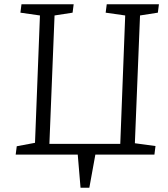

<svg xmlns="http://www.w3.org/2000/svg" viewBox="-20 -720 782 894"><path d="M355 154 342 0H53L58 -39L143 -55L166 -648L75 -661L80 -700H323L318 -661L234 -648L210 -50H540L563 -648L472 -661L477 -700H720L715 -661L632 -648L608 -53L704 -40L699 0H424L396 154Z"/></svg>

Font: Literata 12pt Light
Style: Italic
Weight: 300
Italic angle: -2°
Designer: Latin by Veronika Burian and Jose Scaglione. Greek by Irene Vlachou. Cyrillic by Vera Evstafieva
Foundry: TypeTogether
Version: Version 3.002